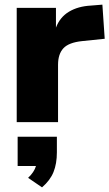

<svg xmlns="http://www.w3.org/2000/svg" viewBox="-20 -526 471 827"><path d="M431 -359 334 -349Q276 -343 253 -318Q230 -293 230 -247V0H52V-492H221V-407Q238 -452 277 -475.5Q316 -499 372 -502L421 -506ZM225 63V130Q225 179 210.5 215Q196 251 161 281L101 240Q127 216 135 189H56V63Z"/></svg>

Font: wassup Sans
Style: Black
Weight: 900
Version: Version 2.001